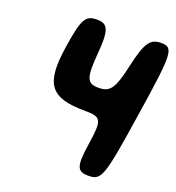

<svg xmlns="http://www.w3.org/2000/svg" viewBox="-147 -1000 979 1068"><g transform="rotate(20 342.0 -466.5)"><path d="M133 -675C99 -450 149 -383 355 -383C453 -383 461 -367 438 -217C417 -79 427 -50 496 -50C574 -50 583 -79 642 -467C701 -850 700 -883 625 -883C560 -883 536 -848 504 -706C472 -560 450 -529 381 -529C312 -529 301 -560 313 -706C325 -848 311 -883 246 -883C176 -883 160 -854 133 -675Z"/></g></svg>

Font: Hussar Skorodowane
Style: Ky
Weight: 700
Foundry: Cannot Into Space Fonts
Version: Version 0.892